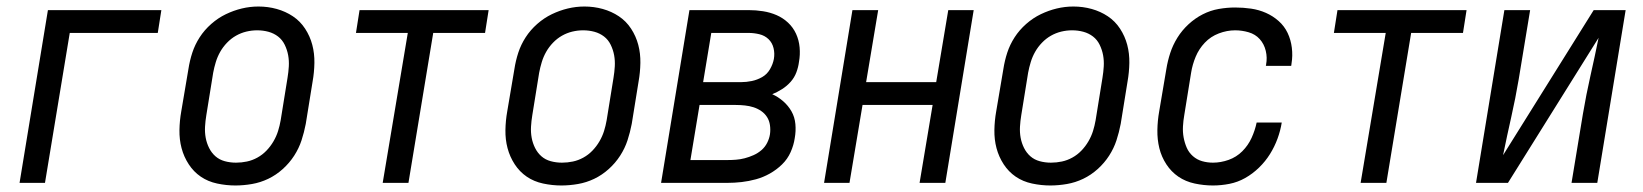

<svg xmlns="http://www.w3.org/2000/svg" viewBox="-20 -561 5040 589"><path d="M40 0 127 -530H475L464 -460H194L118 0Z M702 8Q674 8 646 2Q618 -4 596 -19Q574 -34 559 -57Q544 -80 537 -106.5Q530 -133 530.5 -162Q531 -191 536 -219L558 -349Q562 -375 570 -399.5Q578 -424 592.5 -446.5Q607 -469 628 -487.5Q649 -506 673 -517.5Q697 -529 722 -535Q747 -541 773 -541Q802 -541 829 -533.5Q856 -526 878.5 -511Q901 -496 916 -473Q931 -450 938 -423.5Q945 -397 944.5 -368Q944 -339 939 -311L918 -181Q913 -155 905 -130.5Q897 -106 882.5 -83.5Q868 -61 847.5 -42.5Q827 -24 803 -12.5Q779 -1 753 3.5Q727 8 702 8ZM704 -62Q721 -62 737.5 -65.5Q754 -69 769.5 -77.5Q785 -86 797.5 -99Q810 -112 819 -127.5Q828 -143 833 -159Q838 -175 841 -192L862 -322Q865 -340 866 -357.5Q867 -375 864 -391.5Q861 -408 853.5 -423.5Q846 -439 833 -449Q820 -459 803.5 -463.5Q787 -468 769 -468Q752 -468 735.5 -464Q719 -460 704 -451.5Q689 -443 676.5 -430Q664 -417 655.5 -402Q647 -387 642 -370.5Q637 -354 634 -338L613 -208Q610 -190 609 -172.5Q608 -155 611 -138.5Q614 -122 621.5 -107Q629 -92 641 -81.5Q653 -71 669.5 -66.5Q686 -62 704 -62Z M1154 0 1231 -460H1072L1083 -530H1479L1468 -460H1309L1233 0Z M1702 8Q1674 8 1646 2Q1618 -4 1596 -19Q1574 -34 1559 -57Q1544 -80 1537 -106.5Q1530 -133 1530.5 -162Q1531 -191 1536 -219L1558 -349Q1562 -375 1570 -399.5Q1578 -424 1592.5 -446.5Q1607 -469 1628 -487.5Q1649 -506 1673 -517.5Q1697 -529 1722 -535Q1747 -541 1773 -541Q1802 -541 1829 -533.5Q1856 -526 1878.5 -511Q1901 -496 1916 -473Q1931 -450 1938 -423.5Q1945 -397 1944.5 -368Q1944 -339 1939 -311L1918 -181Q1913 -155 1905 -130.5Q1897 -106 1882.5 -83.5Q1868 -61 1847.5 -42.5Q1827 -24 1803 -12.5Q1779 -1 1753 3.5Q1727 8 1702 8ZM1704 -62Q1721 -62 1737.5 -65.5Q1754 -69 1769.5 -77.5Q1785 -86 1797.5 -99Q1810 -112 1819 -127.5Q1828 -143 1833 -159Q1838 -175 1841 -192L1862 -322Q1865 -340 1866 -357.5Q1867 -375 1864 -391.5Q1861 -408 1853.5 -423.5Q1846 -439 1833 -449Q1820 -459 1803.5 -463.5Q1787 -468 1769 -468Q1752 -468 1735.5 -464Q1719 -460 1704 -451.5Q1689 -443 1676.5 -430Q1664 -417 1655.5 -402Q1647 -387 1642 -370.5Q1637 -354 1634 -338L1613 -208Q1610 -190 1609 -172.5Q1608 -155 1611 -138.5Q1614 -122 1621.5 -107Q1629 -92 1641 -81.5Q1653 -71 1669.5 -66.5Q1686 -62 1704 -62Z M2008 0 2095 -530H2276Q2299 -530 2321 -526.5Q2343 -523 2362.5 -514.5Q2382 -506 2397.5 -491.5Q2413 -477 2422 -457.5Q2431 -438 2433 -415.5Q2435 -393 2431 -371Q2429 -355 2423 -339Q2417 -323 2405.5 -310Q2394 -297 2379 -287.5Q2364 -278 2349 -272Q2367 -264 2382.5 -250.5Q2398 -237 2408 -219.5Q2418 -202 2420 -180.5Q2422 -159 2418 -137Q2415 -116 2405.5 -94.5Q2396 -73 2379 -56.5Q2362 -40 2341.5 -28.5Q2321 -17 2299 -11Q2277 -5 2255 -2.5Q2233 0 2211 0ZM2137 -309H2253Q2270 -309 2286.5 -312.5Q2303 -316 2318 -324.5Q2333 -333 2342 -348.5Q2351 -364 2354 -380Q2357 -397 2353 -413.5Q2349 -430 2337.5 -441Q2326 -452 2309.5 -456Q2293 -460 2276 -460H2162ZM2098 -70H2211Q2224 -70 2237.5 -71Q2251 -72 2264.5 -75.5Q2278 -79 2291.5 -85Q2305 -91 2316 -100.5Q2327 -110 2333.5 -123Q2340 -136 2342 -149Q2344 -163 2342 -177Q2340 -191 2333 -202Q2326 -213 2315 -220.5Q2304 -228 2291.5 -232Q2279 -236 2265 -237.5Q2251 -239 2237 -239H2126Z M2508 0 2595 -530H2674L2637 -309H2852L2889 -530H2967L2880 0H2801L2841 -239H2626L2586 0Z M3202 8Q3174 8 3146 2Q3118 -4 3096 -19Q3074 -34 3059 -57Q3044 -80 3037 -106.5Q3030 -133 3030.5 -162Q3031 -191 3036 -219L3058 -349Q3062 -375 3070 -399.5Q3078 -424 3092.5 -446.5Q3107 -469 3128 -487.5Q3149 -506 3173 -517.5Q3197 -529 3222 -535Q3247 -541 3273 -541Q3302 -541 3329 -533.5Q3356 -526 3378.5 -511Q3401 -496 3416 -473Q3431 -450 3438 -423.5Q3445 -397 3444.5 -368Q3444 -339 3439 -311L3418 -181Q3413 -155 3405 -130.5Q3397 -106 3382.5 -83.5Q3368 -61 3347.5 -42.5Q3327 -24 3303 -12.5Q3279 -1 3253 3.5Q3227 8 3202 8ZM3204 -62Q3221 -62 3237.5 -65.5Q3254 -69 3269.5 -77.5Q3285 -86 3297.5 -99Q3310 -112 3319 -127.5Q3328 -143 3333 -159Q3338 -175 3341 -192L3362 -322Q3365 -340 3366 -357.5Q3367 -375 3364 -391.5Q3361 -408 3353.5 -423.5Q3346 -439 3333 -449Q3320 -459 3303.5 -463.5Q3287 -468 3269 -468Q3252 -468 3235.5 -464Q3219 -460 3204 -451.5Q3189 -443 3176.5 -430Q3164 -417 3155.5 -402Q3147 -387 3142 -370.5Q3137 -354 3134 -338L3113 -208Q3110 -190 3109 -172.5Q3108 -155 3111 -138.5Q3114 -122 3121.5 -107Q3129 -92 3141 -81.5Q3153 -71 3169.5 -66.5Q3186 -62 3204 -62Z M3701 8Q3673 8 3645 2Q3617 -4 3595 -19Q3573 -34 3558 -57Q3543 -80 3536.5 -106.5Q3530 -133 3530.5 -162Q3531 -191 3536 -219L3558 -349Q3562 -374 3570 -398.5Q3578 -423 3592 -445.5Q3606 -468 3626 -486.5Q3646 -505 3669.5 -517Q3693 -529 3718.5 -533.5Q3744 -538 3769 -538Q3794 -538 3818 -534.5Q3842 -531 3863.5 -521.5Q3885 -512 3902.5 -496.5Q3920 -481 3930 -460Q3940 -439 3943 -414.5Q3946 -390 3942 -366Q3942 -364 3941.5 -362Q3941 -360 3941 -359H3863Q3864 -360 3864 -361Q3864 -362 3864 -363Q3868 -384 3863 -405Q3858 -426 3844.5 -441Q3831 -456 3810.5 -462Q3790 -468 3769 -468Q3744 -468 3719 -458.5Q3694 -449 3676 -430Q3658 -411 3648 -387Q3638 -363 3634 -338L3613 -208Q3610 -191 3609 -173.5Q3608 -156 3611 -139.5Q3614 -123 3620.5 -108Q3627 -93 3639.5 -82Q3652 -71 3668 -66.5Q3684 -62 3701 -62Q3725 -62 3749 -70.5Q3773 -79 3791 -97Q3809 -115 3819.5 -138Q3830 -161 3835 -185H3912Q3908 -160 3899 -135.5Q3890 -111 3876 -88.5Q3862 -66 3842.5 -47Q3823 -28 3800 -15Q3777 -2 3751.5 3Q3726 8 3701 8Z M4154 0 4231 -460H4072L4083 -530H4479L4468 -460H4309L4233 0Z M4508 0 4595 -530H4674L4639 -318Q4629 -259 4616 -201.5Q4603 -144 4591 -85L4869 -530H4967L4880 0H4801L4836 -212Q4846 -271 4859 -328.5Q4872 -386 4884 -445L4606 0Z"/></svg>

Font: Iosevka Curly Oblique
Style: Regular
Weight: 400
Italic angle: -9°
Monospace: yes
Designer: Belleve Invis
Foundry: Belleve Invis
Version: Version 11.1.0; ttfautohint (v1.8.3)